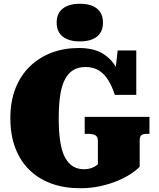

<svg xmlns="http://www.w3.org/2000/svg" viewBox="-20 -983 843 1020"><path d="M722 -234V-97Q706 -80 676 -60Q646 -40 604.5 -22.5Q563 -5 512.5 6Q462 17 406 17Q322 17 254 -7.5Q186 -32 137 -79.5Q88 -127 61.5 -196.5Q35 -266 35 -355Q35 -444 62 -513Q89 -582 138.5 -630Q188 -678 254 -703Q320 -728 399 -728Q476 -728 524 -699.5Q572 -671 599 -621.5Q626 -572 640 -507L586 -541L605 -715H704V-479H590Q576 -523 555.5 -556.5Q535 -590 505.5 -608.5Q476 -627 434 -627Q395 -627 368 -610Q341 -593 324 -559.5Q307 -526 299.5 -475Q292 -424 292 -355Q292 -280 300.5 -228Q309 -176 326.5 -144.5Q344 -113 369 -98.5Q394 -84 426 -84Q443 -84 456.5 -87.5Q470 -91 481 -97Q492 -103 500 -110V-234Q500 -258 485.5 -265Q471 -272 449 -272H430V-362H774V-272H759Q741 -272 731.5 -265Q722 -258 722 -234ZM404 -763Q346 -763 313.5 -788.5Q281 -814 281 -863Q281 -912 313.5 -937.5Q346 -963 404 -963Q463 -963 495 -937.5Q527 -912 527 -863Q527 -814 495 -788.5Q463 -763 404 -763Z"/></svg>

Font: Roboto Serif 20pt Black
Style: Regular
Weight: 900
Version: Version 1.008